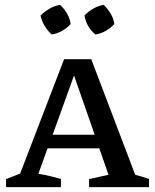

<svg xmlns="http://www.w3.org/2000/svg" viewBox="-20 -771 639 791"><path d="M537 -51Q552 -47 562 -44Q572 -41 594 -34V0H347V-33L427 -51L389 -160H176L138 -55Q164 -51 186 -45.5Q208 -40 231 -34V0H5V-33L63 -56L244 -527H356ZM197 -216H370L285 -460ZM227 -751Q244 -736 256 -715.5Q268 -695 271 -672Q257 -656 236 -644Q215 -632 193 -629Q177 -643 164.5 -663.5Q152 -684 147 -707Q163 -723 183.5 -735Q204 -747 227 -751ZM407 -751Q423 -736 435.5 -715.5Q448 -695 451 -672Q437 -656 416 -644Q395 -632 373 -629Q337 -658 328 -707Q343 -723 363.5 -735Q384 -747 407 -751Z"/></svg>

Font: Piazzolla SC Medium
Style: Regular
Weight: 500
Designer: Juan Pablo del Peral
Foundry: Huerta Tipografica
Version: Version 1.330